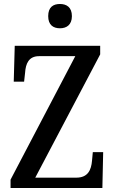

<svg xmlns="http://www.w3.org/2000/svg" viewBox="-20 -944 575 964"><path d="M281 -802C314 -802 341 -819 341 -863C341 -908 314 -924 281 -924C247 -924 222 -908 222 -863C222 -819 247 -802 281 -802ZM33 0H494L498 -180H446L442 -137C438 -91 422 -52 363 -52H157L483 -671V-714H54L49 -534H101L106 -579C109 -624 124 -662 176 -662H358L33 -42Z"/></svg>

Font: Noto Serif Hebrew Condensed Medium
Style: Regular
Weight: 500
Width: 3
Designer: Monotype Design Team
Foundry: Monotype Imaging Inc.
Version: Version 2.004